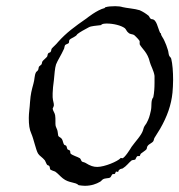

<svg xmlns="http://www.w3.org/2000/svg" viewBox="-20 -590 579 620"><path d="M537 -291C538 -303 539 -318 539 -332C539 -358 537 -384 533 -400C532 -405 527 -407 526 -411C524 -416 524 -424 522 -429C519 -439 515 -450 511 -458C508 -466 500 -475 500 -480C500 -484 498 -482 497 -484C489 -501 486 -527 471 -528C464 -528 463 -536 460 -539C450 -547 442 -552 431 -557C416 -562 387 -564 376 -567C370 -569 361 -570 352 -570C340 -570 328 -569 322 -567C319 -567 318 -564 318 -564C293 -558 260 -531 260 -531C221 -504 194 -484 168 -455C161 -446 151 -438 147 -433C145 -430 146 -425 143 -422C142 -420 137 -420 136 -418C133 -415 134 -410 132 -407C128 -402 121 -397 118 -393C115 -390 116 -385 114 -382C112 -380 108 -377 106 -375C104 -371 105 -368 103 -364C101 -360 96 -358 96 -356C91 -347 92 -333 88 -320C82 -298 79 -287 77 -261C76 -242 73 -225 73 -209C73 -187 75 -172 81 -159C89 -141 96 -105 103 -94C107 -87 117 -82 125 -72C128 -67 129 -62 132 -58C133 -56 138 -56 139 -54C142 -50 140 -46 143 -42C146 -40 153 -38 158 -36C167 -30 174 -21 183 -14C203 2 223 -3 234 8C241 9 248 10 254 10C275 10 291 4 303 -3C307 -5 308 -8 311 -10C319 -16 330 -13 336 -17C339 -19 341 -28 345 -28C346 -28 348 -28 349 -28C353 -28 353 -36 355 -36C357 -36 359 -35 360 -35C364 -35 362 -42 366 -42C368 -45 374 -45 376 -46C389 -54 395 -64 405 -72C409 -74 414 -73 417 -75C419 -78 421 -86 425 -86C426 -86 428 -86 430 -86C433 -86 432 -91 435 -94C441 -99 450 -104 453 -108C455 -111 454 -116 457 -119C461 -125 471 -128 475 -134C477 -137 477 -142 479 -145C489 -161 495 -171 497 -174C520 -214 533 -251 537 -291ZM479 -345C479 -339 479 -331 479 -323C479 -307 478 -290 475 -276C466 -265 471 -248 467 -232C463 -214 461 -207 453 -192C448 -184 445 -183 442 -170C437 -153 417 -133 405 -116C401 -109 382 -79 375 -79C374 -79 372 -80 370 -80C370 -80 369 -80 369 -79C360 -69 318 -51 294 -51C282 -51 272 -54 256 -64C253 -66 249 -66 245 -68C242 -70 241 -77 238 -79C230 -84 214 -88 208 -94C206 -96 208 -103 205 -104C204 -106 199 -106 198 -108C196 -111 196 -116 194 -119C193 -121 188 -121 187 -123C184 -127 183 -136 180 -141C176 -147 170 -147 168 -152C167 -155 167 -163 165 -170C161 -180 159 -182 159 -191V-200C159 -206 159 -211 158 -218C157 -225 151 -232 150 -239C153 -245 154 -249 154 -250C154 -259 151 -262 150 -276V-281C150 -284 150 -285 150 -289C150 -298 152 -317 154 -331C156 -350 157 -370 161 -382C166 -395 177 -411 187 -433C188 -435 188 -440 190 -444C192 -447 199 -448 202 -451C204 -455 202 -459 205 -462C209 -466 216 -468 223 -473C227 -475 228 -478 230 -480C239 -487 252 -494 267 -502C274 -506 291 -507 307 -509C307 -513 318 -514 325 -514C346 -514 371 -508 383 -499C387 -496 389 -488 395 -484C400 -479 408 -480 413 -477C421 -470 431 -459 431 -457C431 -455 431 -452 431 -450C431 -449 431 -448 431 -447C438 -433 457 -421 464 -389C466 -380 477 -361 479 -345Z"/></svg>

Font: Jim Nightshade
Style: Regular
Weight: 400
Designer: Astigmatic (AOETI)
Foundry: Astigmatic (AOETI)
Version: Version 1.000